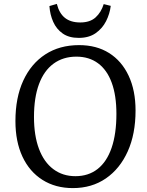

<svg xmlns="http://www.w3.org/2000/svg" viewBox="-20 -949 755 983"><path d="M59 -329Q59 -449 99 -536Q139 -623 212 -670.5Q285 -718 385 -718Q474 -718 538.5 -677.5Q603 -637 638.5 -561.5Q674 -486 674 -383Q674 -263 634 -174Q594 -85 522 -35.5Q450 14 353 14Q264 14 197.5 -28Q131 -70 95 -147Q59 -224 59 -329ZM154 -350Q154 -255 179.5 -187Q205 -119 253 -83Q301 -47 366 -47Q433 -47 480 -84Q527 -121 551.5 -192.5Q576 -264 576 -366Q576 -460 552 -525.5Q528 -591 482 -625Q436 -659 371 -659Q303 -659 254 -623Q205 -587 179.5 -518Q154 -449 154 -350ZM271 -929Q283 -881 312.5 -857.5Q342 -834 391 -834Q441 -834 469.5 -860Q498 -886 511 -928L547 -919Q542 -878 523 -840.5Q504 -803 469.5 -779Q435 -755 383 -755Q333 -755 301 -777.5Q269 -800 252.5 -837Q236 -874 233 -918Z"/></svg>

Font: Literata 18pt
Style: Italic
Weight: 400
Italic angle: -2°
Designer: Latin by Veronika Burian and Jose Scaglione. Greek by Irene Vlachou. Cyrillic by Vera Evstafieva
Foundry: TypeTogether
Version: Version 3.103;gftools[0.9.29]